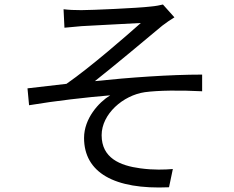

<svg xmlns="http://www.w3.org/2000/svg" viewBox="-20 -788 1040 852"><path d="M262 -747 266 -665C287 -667 317 -670 342 -672C385 -675 561 -683 605 -686C542 -630 383 -491 275 -416C224 -410 156 -402 102 -396L109 -321C229 -341 362 -356 469 -365C418 -334 353 -262 353 -176C353 -23 486 54 730 43L747 -38C711 -35 662 -33 603 -41C512 -53 431 -87 431 -188C431 -282 526 -365 623 -379C683 -387 779 -388 877 -383V-457C733 -457 553 -444 401 -428C481 -491 626 -612 700 -674C714 -685 740 -703 754 -711L703 -768C691 -765 672 -761 649 -759C591 -752 385 -743 341 -743C311 -743 286 -744 262 -747Z"/></svg>

Font: Source Han Sans JP
Style: Regular
Weight: 400
Designer: Ryoko NISHIZUKA 西塚涼子 (kana, bopomofo & ideographs); Paul D. Hunt (Latin, Greek & Cyrillic); Sandoll Communications 산돌커뮤니
Foundry: Adobe
Version: Version 2.004;hotconv 1.0.118;makeotfexe 2.5.65603